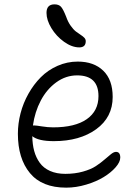

<svg xmlns="http://www.w3.org/2000/svg" viewBox="-20 -821 616 891"><path d="M348.1 -601.1Q313.5 -601.1 277.3 -627Q241.2 -652.8 218.5 -690.4Q195.8 -728 195.8 -761.2Q195.8 -800.8 232.9 -800.8Q252.4 -800.8 262.7 -790Q272.9 -779.3 287.1 -743.2Q295.4 -719.2 307.9 -701.7Q320.3 -684.1 332 -675Q343.8 -666 354.5 -659.2Q365.2 -652.3 371.6 -645.5Q377.9 -638.7 377.9 -629.9Q377.9 -601.1 348.1 -601.1ZM287.1 49.8Q174.8 49.8 118.9 -17.8Q63 -85.4 63 -200.2Q63 -247.6 75.4 -295.4Q87.9 -343.3 112.1 -386.2Q136.2 -429.2 169.2 -462.4Q202.1 -495.6 246.8 -515.4Q291.5 -535.2 340.8 -535.2Q415.5 -535.2 459.2 -492.9Q502.9 -450.7 502.9 -371.1Q502.9 -276.9 426.5 -221.4Q350.1 -166 230 -166Q157.7 -166 129.9 -189Q130.4 -150.9 138.7 -120.4Q147 -89.8 164.6 -65.4Q182.1 -41 212.4 -27.6Q242.7 -14.2 283.2 -14.2Q327.6 -14.2 365 -24.7Q402.3 -35.2 425 -50.3Q447.8 -65.4 464.8 -80.3Q481.9 -95.2 495.1 -105.7Q508.3 -116.2 518.1 -116.2Q538.1 -116.2 538.1 -89.8Q538.1 -69.3 516.6 -44.7Q495.1 -20 461.2 0.7Q427.2 21.5 380.4 35.6Q333.5 49.8 287.1 49.8ZM140.1 -238.8Q147.5 -238.8 174.8 -234.4Q202.1 -230 226.1 -230Q328.6 -230 382.8 -268.1Q437 -306.2 437 -375Q437 -471.2 337.9 -471.2Q285.6 -471.2 241.2 -439Q196.8 -406.7 169.2 -354.2Q141.6 -301.8 132.8 -238.8Z"/></svg>

Font: Shantell Sans Irregular
Style: Regular
Weight: 300
Designer: Stephen Nixon, Anya Danilova, Shantell Martin
Foundry: Arrow Type
Version: Version 1.006;[9816181b4]